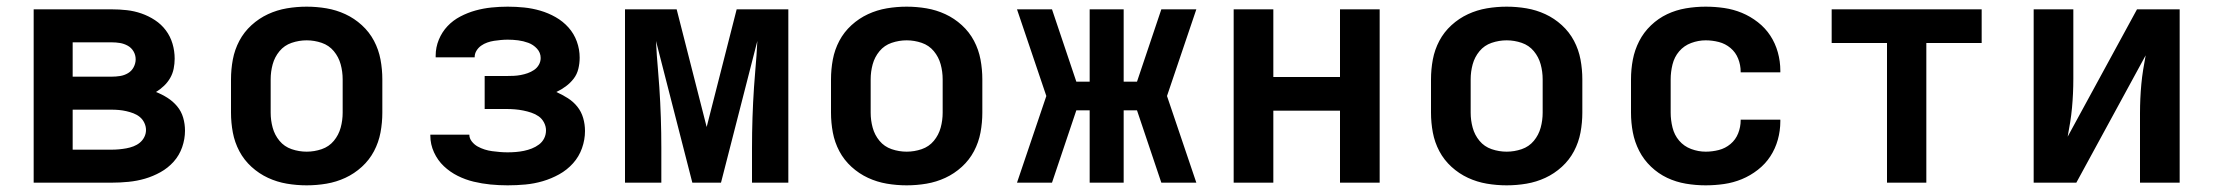

<svg xmlns="http://www.w3.org/2000/svg" viewBox="-20 -548 6640 576"><path d="M315 0H81V-520H315Q338 -520 360.5 -517.5Q383 -515 404.5 -507.5Q426 -500 445 -487.5Q464 -475 477.5 -457Q491 -439 497.5 -417Q504 -395 504 -372Q504 -357 501 -342Q498 -327 490.5 -314Q483 -301 472 -290.5Q461 -280 448 -272Q466 -265 482.5 -254.5Q499 -244 511.5 -229Q524 -214 529.5 -195Q535 -176 535 -156Q535 -131 526.5 -106.5Q518 -82 501 -63Q484 -44 461.5 -31.5Q439 -19 415 -12Q391 -5 365.5 -2.5Q340 0 315 0ZM198 -318H315Q328 -318 340.5 -320Q353 -322 364 -328.5Q375 -335 381 -346.5Q387 -358 387 -370Q387 -383 380.5 -394Q374 -405 363 -411Q352 -417 340 -419Q328 -421 315 -421H198ZM198 -99H315Q326 -99 337 -100Q348 -101 359 -103Q370 -105 380.5 -109Q391 -113 399.5 -120Q408 -127 413 -137Q418 -147 418 -158Q418 -169 413 -179.5Q408 -190 399.5 -197Q391 -204 380.5 -208Q370 -212 359 -214.5Q348 -217 337 -218Q326 -219 315 -219H198Z M900 8Q870 8 840.5 3Q811 -2 784 -14.5Q757 -27 734.5 -47.5Q712 -68 698 -94.5Q684 -121 678.5 -150.5Q673 -180 673 -210V-310Q673 -340 678.5 -369.5Q684 -399 698 -425.5Q712 -452 734.5 -472.5Q757 -493 784 -505.5Q811 -518 840.5 -523Q870 -528 900 -528Q930 -528 959.5 -523Q989 -518 1016 -505.5Q1043 -493 1065.5 -472.5Q1088 -452 1102 -425.5Q1116 -399 1121.5 -369.5Q1127 -340 1127 -310V-210Q1127 -180 1121.5 -150.5Q1116 -121 1102 -94.5Q1088 -68 1065.5 -47.5Q1043 -27 1016 -14.5Q989 -2 959.5 3Q930 8 900 8ZM900 -93Q923 -93 945 -100.5Q967 -108 981.5 -125.5Q996 -143 1002 -165Q1008 -187 1008 -210V-310Q1008 -333 1002 -355Q996 -377 981.5 -394.5Q967 -412 945 -419.5Q923 -427 900 -427Q877 -427 855 -419.5Q833 -412 818.5 -394.5Q804 -377 798 -355Q792 -333 792 -310V-210Q792 -187 798 -165Q804 -143 818.5 -125.5Q833 -108 855 -100.5Q877 -93 900 -93Z M1503 8Q1477 8 1451.5 5.5Q1426 3 1401 -3Q1376 -9 1353 -20.5Q1330 -32 1311.5 -49.5Q1293 -67 1282 -91Q1271 -115 1271 -141V-144H1388Q1388 -133 1395.5 -123.5Q1403 -114 1413 -108.5Q1423 -103 1434 -99.5Q1445 -96 1456.5 -94.5Q1468 -93 1479.5 -92Q1491 -91 1503 -91Q1515 -91 1527.5 -92Q1540 -93 1552 -95.5Q1564 -98 1575.5 -102.5Q1587 -107 1597 -114.5Q1607 -122 1612.5 -133Q1618 -144 1618 -157Q1618 -169 1612 -180.5Q1606 -192 1596 -199Q1586 -206 1574 -210Q1562 -214 1549.5 -216.5Q1537 -219 1524.5 -220Q1512 -221 1500 -221H1434V-320H1500Q1511 -320 1521.5 -320.5Q1532 -321 1542.5 -323Q1553 -325 1563 -328.5Q1573 -332 1582 -338Q1591 -344 1596.5 -353.5Q1602 -363 1602 -374Q1602 -390 1591 -402Q1580 -414 1565 -419.5Q1550 -425 1534.5 -427Q1519 -429 1503 -429Q1493 -429 1482.5 -428Q1472 -427 1462 -425.5Q1452 -424 1442 -420.5Q1432 -417 1423.5 -411Q1415 -405 1409.5 -396Q1404 -387 1404 -377V-376H1287V-381Q1287 -406 1296.5 -429Q1306 -452 1322.5 -469.5Q1339 -487 1361 -498.5Q1383 -510 1406.5 -516.5Q1430 -523 1454.5 -525.5Q1479 -528 1503 -528Q1528 -528 1552.5 -525.5Q1577 -523 1601 -516Q1625 -509 1647 -496.5Q1669 -484 1685.5 -465.5Q1702 -447 1710.5 -423.5Q1719 -400 1719 -375Q1719 -358 1715 -341.5Q1711 -325 1701 -312Q1691 -299 1677.5 -289Q1664 -279 1649 -272Q1667 -264 1683.5 -253.5Q1700 -243 1712 -228Q1724 -213 1729.5 -194Q1735 -175 1735 -155Q1735 -129 1726 -103.5Q1717 -78 1699 -58Q1681 -38 1657.5 -25Q1634 -12 1608.5 -4.5Q1583 3 1556.5 5.5Q1530 8 1503 8Z M1855 0V-520H2010L2100 -167L2190 -520H2345V0H2236V-104Q2236 -150 2237.5 -195.5Q2239 -241 2242 -286L2246 -338Q2248 -360 2249.5 -381.5Q2251 -403 2252 -425L2143 0H2057L1948 -425Q1949 -403 1950.5 -381.5Q1952 -360 1954 -338L1958 -286Q1961 -241 1962.5 -195.5Q1964 -150 1964 -104V0Z M2700 8Q2670 8 2640.5 3Q2611 -2 2584 -14.5Q2557 -27 2534.5 -47.5Q2512 -68 2498 -94.5Q2484 -121 2478.5 -150.5Q2473 -180 2473 -210V-310Q2473 -340 2478.5 -369.5Q2484 -399 2498 -425.5Q2512 -452 2534.5 -472.5Q2557 -493 2584 -505.5Q2611 -518 2640.5 -523Q2670 -528 2700 -528Q2730 -528 2759.5 -523Q2789 -518 2816 -505.5Q2843 -493 2865.5 -472.5Q2888 -452 2902 -425.5Q2916 -399 2921.5 -369.5Q2927 -340 2927 -310V-210Q2927 -180 2921.5 -150.5Q2916 -121 2902 -94.5Q2888 -68 2865.5 -47.5Q2843 -27 2816 -14.5Q2789 -2 2759.5 3Q2730 8 2700 8ZM2700 -93Q2723 -93 2745 -100.5Q2767 -108 2781.5 -125.5Q2796 -143 2802 -165Q2808 -187 2808 -210V-310Q2808 -333 2802 -355Q2796 -377 2781.5 -394.5Q2767 -412 2745 -419.5Q2723 -427 2700 -427Q2677 -427 2655 -419.5Q2633 -412 2618.5 -394.5Q2604 -377 2598 -355Q2592 -333 2592 -310V-210Q2592 -187 2598 -165Q2604 -143 2618.5 -125.5Q2633 -108 2655 -100.5Q2677 -93 2700 -93Z M3031 0 3119 -260 3031 -520H3136L3209 -303H3249V-520H3351V-303H3391L3464 -520H3569L3481 -260L3569 0H3464L3391 -217H3351V0H3249V-217H3209L3136 0Z M3681 0V-520H3800V-317H4000V-520H4119V0H4000V-216H3800V0Z M4500 8Q4470 8 4440.5 3Q4411 -2 4384 -14.5Q4357 -27 4334.5 -47.5Q4312 -68 4298 -94.5Q4284 -121 4278.5 -150.5Q4273 -180 4273 -210V-310Q4273 -340 4278.5 -369.5Q4284 -399 4298 -425.5Q4312 -452 4334.5 -472.5Q4357 -493 4384 -505.5Q4411 -518 4440.5 -523Q4470 -528 4500 -528Q4530 -528 4559.5 -523Q4589 -518 4616 -505.5Q4643 -493 4665.5 -472.5Q4688 -452 4702 -425.5Q4716 -399 4721.5 -369.5Q4727 -340 4727 -310V-210Q4727 -180 4721.5 -150.5Q4716 -121 4702 -94.5Q4688 -68 4665.5 -47.5Q4643 -27 4616 -14.5Q4589 -2 4559.5 3Q4530 8 4500 8ZM4500 -93Q4523 -93 4545 -100.5Q4567 -108 4581.5 -125.5Q4596 -143 4602 -165Q4608 -187 4608 -210V-310Q4608 -333 4602 -355Q4596 -377 4581.5 -394.5Q4567 -412 4545 -419.5Q4523 -427 4500 -427Q4477 -427 4455 -419.5Q4433 -412 4418.5 -394.5Q4404 -377 4398 -355Q4392 -333 4392 -310V-210Q4392 -187 4398 -165Q4404 -143 4418.5 -125.5Q4433 -108 4455 -100.5Q4477 -93 4500 -93Z M5097 8Q5067 8 5037.5 3Q5008 -2 4981.5 -14.5Q4955 -27 4933 -48Q4911 -69 4897.5 -95.5Q4884 -122 4878.5 -151Q4873 -180 4873 -210V-310Q4873 -340 4878.5 -369Q4884 -398 4897.5 -424.5Q4911 -451 4933 -472Q4955 -493 4981.5 -505.5Q5008 -518 5037.5 -523Q5067 -528 5097 -528Q5125 -528 5152.5 -524Q5180 -520 5205.5 -509.5Q5231 -499 5253.5 -481.5Q5276 -464 5291 -441Q5306 -418 5313.5 -391Q5321 -364 5321 -336V-331H5202V-333Q5202 -353 5194.5 -372Q5187 -391 5171.5 -404Q5156 -417 5136.5 -422Q5117 -427 5097 -427Q5075 -427 5053.5 -419Q5032 -411 5017.5 -394Q5003 -377 4997.5 -354.5Q4992 -332 4992 -310V-210Q4992 -188 4997.5 -165.5Q5003 -143 5017.5 -126Q5032 -109 5053.5 -101Q5075 -93 5097 -93Q5117 -93 5136.5 -98Q5156 -103 5171.5 -116Q5187 -129 5194.5 -148Q5202 -167 5202 -187V-189H5321V-184Q5321 -156 5313.5 -129Q5306 -102 5291 -79Q5276 -56 5253.5 -38.5Q5231 -21 5205.5 -10.5Q5180 0 5152.5 4Q5125 8 5097 8Z M5641 0V-419H5475V-520H5925V-419H5759V0Z M6081 0V-520H6200V-312Q6200 -290 6199 -268Q6198 -246 6196 -224.5Q6194 -203 6190.5 -181Q6187 -159 6183 -138L6391 -520H6519V0H6400V-208Q6400 -230 6401 -252Q6402 -274 6404 -295.5Q6406 -317 6409.5 -339Q6413 -361 6417 -382L6209 0Z"/></svg>

Font: Iosevka Extended
Style: Bold
Weight: 700
Width: 7
Monospace: yes
Designer: Belleve Invis
Foundry: Belleve Invis
Version: Version 32.5.0; ttfautohint (v1.8.4)